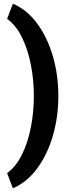

<svg xmlns="http://www.w3.org/2000/svg" viewBox="-20 -804 396 1030"><path d="M161.6 -289.1Q161.6 -373 146 -454.6Q130.4 -536.1 98.6 -601.8Q66.9 -667.5 18.1 -703.1L49.3 -784.2Q125 -752 179.7 -677.5Q234.4 -603 263.7 -502.2Q293 -401.4 293 -289.1Q293 -176.8 263.7 -75.9Q234.4 24.9 179.7 99.1Q125 173.3 49.3 206.1L18.1 125Q66.9 88.9 98.6 23.7Q130.4 -41.5 146 -123.3Q161.6 -205.1 161.6 -289.1Z"/></svg>

Font: Vazirmatn UI FD Black
Style: Regular
Weight: 900
Designer: Saber Rastikerdar
Foundry: Saber Rastikerdar
Version: Version 33.003